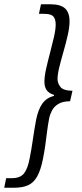

<svg xmlns="http://www.w3.org/2000/svg" viewBox="-72 -728 385 900"><path d="M-52.2 152 -43.1 107.2H-17Q23 107.2 40.6 84.8Q58.2 62.4 67.1 13.9Q75.7 -28.5 82.1 -74.2Q88.6 -120 97.2 -166.1Q107.3 -216 126.8 -242.9Q146.3 -269.7 181 -278.7L181.4 -282.7Q155.2 -291.6 145.7 -306.9Q136.2 -322.1 136.2 -344.1Q136.2 -369.7 144.2 -405.7Q152.3 -441.6 162.6 -480.4Q172.8 -519.2 180.9 -554.4Q189 -589.6 189 -612.8Q189 -638.7 178 -650.9Q167.1 -663.2 134.6 -663.2H110.5L120.1 -708H164.1Q211.9 -708 233 -688.5Q254 -669 254 -628.1Q254 -600.6 245.6 -563.3Q237.1 -526.1 225.9 -487.1Q214.6 -448 206.1 -413.8Q197.7 -379.5 197.7 -357.5Q197.7 -338 211.1 -320.6Q224.5 -303.2 267.7 -302.5L256.5 -253.5Q222.3 -253.1 202.1 -241.1Q181.9 -229.1 172.2 -210.9Q162.5 -192.6 158.5 -173.7Q152.5 -142.1 148.6 -111Q144.8 -79.9 140.4 -47.8Q136 -15.7 129 18.6Q118.6 70.5 102 99.6Q85.5 128.8 59.5 140.4Q33.4 152 -6.2 152Z"/></svg>

Font: Source Sans 3
Style: Italic
Weight: 200
Italic angle: -11°
Designer: Paul D. Hunt
Foundry: Adobe
Version: Version 3.046;hotconv 1.0.118;makeotfexe 2.5.65603